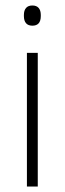

<svg xmlns="http://www.w3.org/2000/svg" viewBox="-20 -679 235 699"><path d="M117.5 0H78V-486.5H117.5ZM98 -585.5Q82.5 -585.5 74.8 -594.5Q67 -603.5 67 -620.5V-624.5Q67 -641 74.8 -650Q82.5 -659 98 -659Q113 -659 120.8 -650Q128.5 -641 128.5 -624.5V-620.5Q128.5 -603 120.8 -594.2Q113 -585.5 98 -585.5Z"/></svg>

Font: Anek Devanagari ExtraLight
Style: Regular
Weight: 250
Designer: Kailash Malviya (Devanagari) & Yesha Goshar (Latin)
Foundry: Ek Type
Version: Version 1.003